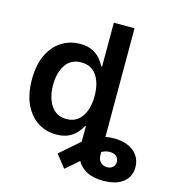

<svg xmlns="http://www.w3.org/2000/svg" viewBox="-132 -837 1045 1151"><g transform="rotate(15 390.5 -261.0)"><path d="M559.7 -52.9Q585.6 -57.9 612.2 -57.9Q690 -57.9 735.3 -20.6Q780.5 16.7 780.5 77.1Q780.5 134.9 737.4 169.7Q694.2 204.5 612.9 204.5Q548.7 204.5 509.4 182.5Q470.2 160.5 451 125.7L370.4 195.7L308.6 117.2L429.7 11.4V-85.9H425.8Q415.8 -66.1 397 -43.9Q378.2 -21.7 347.3 -6Q316.4 9.6 269.5 9.6Q205.3 9.6 154.5 -23.4Q103.7 -56.5 74.2 -119.3Q44.7 -182.2 44.7 -272Q44.7 -362.9 74.8 -425.4Q104.8 -487.9 155.9 -520.2Q207 -552.6 269.9 -552.6Q318.2 -552.6 348.9 -536.4Q379.6 -520.2 397.9 -497.7Q416.2 -475.1 425.8 -455.3H431.1V-727.3H559.7ZM433.6 -272.7Q433.6 -352.3 400.6 -399.7Q367.5 -447.1 305.4 -447.1Q241.1 -447.1 208.5 -398.1Q175.8 -349.1 175.8 -272.7Q175.8 -196 208.8 -146Q241.8 -95.9 305.4 -95.9Q366.8 -95.9 400.2 -144.7Q433.6 -193.5 433.6 -272.7ZM558.9 40.8V58.9Q558.9 89.8 575.8 104.9Q592.7 120 615.4 120Q637.4 120 651.1 107.2Q664.8 94.5 664.8 74.6Q664.8 55.4 652 42.1Q639.2 28.8 613.6 27.3Q589.1 25.2 558.9 40.8Z"/></g></svg>

Font: Inter UI Semi Bold
Style: Regular
Weight: 600
Designer: Rasmus Andersson
Foundry: rsms
Version: 3.2;8d6f07862